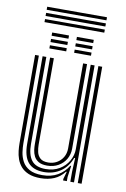

<svg xmlns="http://www.w3.org/2000/svg" viewBox="-94 -905 636 970"><g transform="rotate(10 223.5 -420.5)"><path d="M184 8.5Q146.8 8.5 122.2 -1.8Q97.8 -12 83.1 -29.1Q68.5 -46.2 61.2 -66.8Q54 -87.2 51.8 -108.1Q49.5 -129 49.5 -147V-600H68.8V-150Q68.8 -129 72.2 -104.5Q75.8 -80 87.5 -58Q99.2 -36 123.6 -22.1Q148 -8.2 189.8 -8.2Q236 -8.2 269.1 -27.4Q302.2 -46.5 322 -79.5H326.5L318.2 -21V0H298.8V-8.2L309.5 -46H305.8Q283.5 -17.2 253 -4.4Q222.5 8.5 184 8.5ZM374.2 0V-600H393.8V0ZM205.8 -59.8Q178 -59.8 162 -69.4Q146 -79 138.4 -94Q130.8 -109 128.6 -125.6Q126.5 -142.2 126.5 -156.2V-600H145.8V-157.2Q145.8 -138.2 149.9 -119.6Q154 -101 167.4 -88.6Q180.8 -76.2 208.5 -76.2Q232.8 -76.2 252.5 -87.4Q272.2 -98.5 284 -118.2Q295.8 -138 295.8 -164V-600H316V-165.5Q316 -136.2 301.9 -112.1Q287.8 -88 262.9 -73.9Q238 -59.8 205.8 -59.8ZM195 -25Q139.5 -25.5 113.8 -56.6Q88 -87.8 88 -151V-600H107.2V-153.2Q107.2 -98.5 128.9 -70Q150.5 -41.5 201.2 -41.5Q242 -41.5 272 -59.5Q302 -77.5 318.4 -106.2Q334.8 -135 334.8 -166.8V-600H354.8V0H336V-51L339.2 -121.8H334.5Q317.2 -75 280.5 -49.9Q243.8 -24.8 195 -25ZM241.8 -710V-726.5H328.2V-710ZM114.8 -645V-661.2H201.2V-645ZM114.8 -677.5V-693.8H201.2V-677.5ZM114.8 -710V-726.5H201.2V-710ZM241.8 -645V-661.2H328.2V-645ZM241.8 -677.5V-693.8H328.2V-677.5ZM67.5 -834.8V-850.5H374.2V-834.8ZM67.5 -771.5V-787.2H374.2V-771.5ZM67.5 -803V-819H374.2V-803Z"/></g></svg>

Font: Big Shoulders Inline Text Thin SemiBold
Style: Regular
Weight: 600
Version: Version 2.002